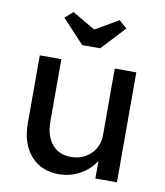

<svg xmlns="http://www.w3.org/2000/svg" viewBox="-85 -823 775 903"><g transform="rotate(10 302.5 -371.5)"><path d="M256 10Q172 10 122 -47Q72 -104 72 -201V-525H175V-229Q175 -160 207.5 -120Q240 -80 298 -80Q355 -80 392.5 -116Q430 -152 430 -209V-525H533V0H430V-84Q404 -42 357.5 -16Q311 10 256 10ZM260 -607 155 -720 193 -753 303 -689 413 -753 451 -720 346 -607Z"/></g></svg>

Font: Lexend
Style: Regular
Weight: 400
Designer: Bonnie Shaver-Troup, Thomas Jockin
Foundry: Lexend
Version: Version 1.007; ttfautohint (v1.8.3)